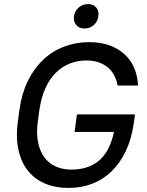

<svg xmlns="http://www.w3.org/2000/svg" viewBox="-20 -915 720 943"><path d="M358 -353H643L637 -310Q626 -232 597.5 -172.5Q569 -113 527.5 -73Q486 -33 432.5 -12.5Q379 8 317 8Q251 8 200 -14Q149 -36 116 -78Q83 -120 70 -181.5Q57 -243 68 -321L76 -379Q87 -457 117 -518Q147 -579 192 -621.5Q237 -664 295 -686Q353 -708 418 -708Q476 -708 520 -691.5Q564 -675 594.5 -646Q625 -617 640.5 -578Q656 -539 658 -495H558Q553 -520 542 -542.5Q531 -565 512.5 -581.5Q494 -598 467 -608Q440 -618 405 -618Q361 -618 323 -603Q285 -588 254.5 -558Q224 -528 203.5 -483Q183 -438 174 -379L166 -321Q158 -263 166.5 -218.5Q175 -174 197 -143.5Q219 -113 253.5 -97.5Q288 -82 330 -82Q412 -82 465 -125Q518 -168 540 -267H346ZM395 -775Q369 -775 354.5 -792Q340 -809 343 -835Q347 -861 366.5 -878Q386 -895 412 -895Q438 -895 452.5 -878Q467 -861 463 -835Q460 -809 440.5 -792Q421 -775 395 -775Z"/></svg>

Font: Retni Sans Medium
Style: Italic
Weight: 500
Italic angle: -8°
Designer: Vitaly Kuzmin
Foundry: ParaType Ltd.
Version: Version 1.00;June 10, 2019;FontCreator 11.5.0.2425 64-bit; t